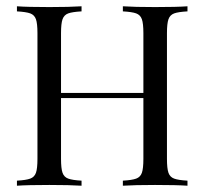

<svg xmlns="http://www.w3.org/2000/svg" viewBox="-20 -591 650 611"><path d="M576.6 -554.8Q547.6 -553.2 534.3 -548.4Q521 -543.5 516.1 -529.8Q511.3 -516.1 511.3 -485.5V-85.5Q511.3 -54.8 516.1 -41.1Q521 -27.4 534.3 -22.6Q547.6 -17.7 576.6 -16.1V0Q542.7 -2.4 473.4 -2.4Q408.1 -2.4 371 0V-16.1Q400 -17.7 413.3 -22.6Q426.6 -27.4 431.5 -41.1Q436.3 -54.8 436.3 -85.5V-279H174.2V-85.5Q174.2 -54.8 179 -41.1Q183.9 -27.4 197.2 -22.6Q210.5 -17.7 239.5 -16.1V0Q202.4 -2.4 137.1 -2.4Q67.7 -2.4 33.9 0V-16.1Q62.9 -17.7 76.2 -22.6Q89.5 -27.4 94.4 -41.1Q99.2 -54.8 99.2 -85.5V-485.5Q99.2 -516.1 94.4 -529.8Q89.5 -543.5 76.2 -548.4Q62.9 -553.2 33.9 -554.8V-571Q67.7 -568.5 137.1 -568.5Q201.6 -568.5 239.5 -571V-554.8Q210.5 -553.2 197.2 -548.4Q183.9 -543.5 179 -529.8Q174.2 -516.1 174.2 -485.5V-295.2H436.3V-485.5Q436.3 -516.1 431.5 -529.8Q426.6 -543.5 413.3 -548.4Q400 -553.2 371 -554.8V-571Q408.1 -568.5 473.4 -568.5Q542.7 -568.5 576.6 -571Z"/></svg>

Font: Playfair Display
Style: Regular
Weight: 400
Designer: Claus Eggers Sørensen
Foundry: Claus Eggers Sørensen
Version: Version 1.005; ttfautohint (v1.2) -l 10 -r 42 -G 200 -x 21 -